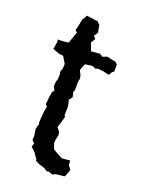

<svg xmlns="http://www.w3.org/2000/svg" viewBox="-124 -686 564 754"><g transform="rotate(20 157.5 -309.5)"><path d="M192 7 172 0 168 3 152 -7 129 -14 113 -22V-27L101 -44L96 -52L78 -68L83 -84L72 -94L73 -112L70 -131L69 -141L75 -161L73 -169L75 -200L77 -218L81 -236L73 -244L75 -260L76 -274L80 -298L87 -305L79 -321L80 -340L84 -352L85 -372L83 -385L88 -399L89 -418L72 -446L53 -448L31 -457H27L32 -490L30 -499H48L75 -502L86 -534L92 -551L83 -557L87 -570L94 -606L100 -614L106 -626L143 -621L153 -620L164 -608L170 -578L159 -561L168 -551L157 -532L169 -500L206 -503L218 -495L236 -502L273 -494L282 -486V-457L274 -450L266 -437L240 -443L218 -445L208 -442L194 -448L164 -444L153 -416L162 -398L165 -384L162 -370V-336L158 -327L163 -306L152 -291L156 -277L158 -264V-251L157 -230L161 -222L156 -204L147 -175L158 -162L162 -148L157 -126L156 -112L159 -102L165 -88L184 -77L199 -69L204 -66L220 -67L239 -69L240 -51L252 -34L244 -12L240 -3L203 1Z"/></g></svg>

Font: Winky Rough Light
Style: Regular
Weight: 300
Designer: Simon Atzbach
Foundry: typofactur
Version: Version 1.206; ttfautohint (v1.8.4.7-5d5b)